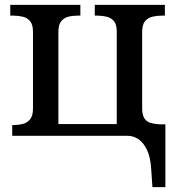

<svg xmlns="http://www.w3.org/2000/svg" viewBox="-20 -556 720 786"><path d="M599 137Q596 86 581 56Q566 26 545.5 13Q525 0 503 0H30V-44H35Q55 -44 73 -48.5Q91 -53 103 -67.5Q115 -82 115 -111V-425Q115 -455 103.5 -469Q92 -483 73.5 -487.5Q55 -492 35 -492H22V-536H309V-492H298Q277 -492 259.5 -487.5Q242 -483 230.5 -469Q219 -455 219 -425V-48H458V-426Q458 -456 446.5 -469.5Q435 -483 417 -487.5Q399 -492 379 -492H368V-536H655V-492H642Q622 -492 603.5 -487.5Q585 -483 573.5 -469Q562 -455 562 -425V-112Q562 -85 571.5 -71Q581 -57 597.5 -52.5Q614 -48 634 -47H657V210H604Z"/></svg>

Font: ET Text
Style: Regular
Weight: 470
Designer: Monotype Design Team
Foundry: Monotype Imaging Inc.
Version: Version 2.009